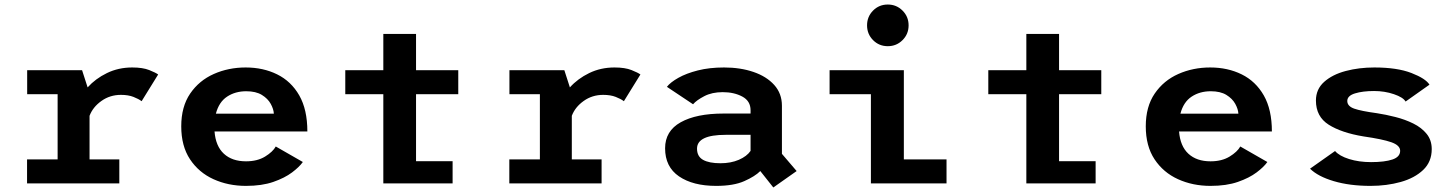

<svg xmlns="http://www.w3.org/2000/svg" viewBox="-20 -810 6430 848"><path d="M375.5 -106H507V0H99.5V-106H234.5V-394H100V-500H342.5L367 -424Q401.5 -462.5 452.2 -487.2Q503 -512 564 -512Q610.5 -512 639.2 -500.5Q668 -489 678.5 -481L605.5 -363Q592.5 -373 569.5 -382Q546.5 -391 514 -391Q465.5 -391 427.8 -364Q390 -337 375.5 -298.5Z M1317.5 -94.5Q1302.5 -73 1270 -48.5Q1237.5 -24 1187 -6.5Q1136.5 11 1066.5 11Q988 11 923 -18.5Q858 -48 819.2 -106.5Q780.5 -165 780.5 -252Q780.5 -339 820 -396.8Q859.5 -454.5 924.2 -483.2Q989 -512 1065 -512Q1142.5 -512 1204.2 -481.5Q1266 -451 1301.8 -388.5Q1337.5 -326 1337.5 -229.5H927.5Q932.5 -164.5 968.8 -131Q1005 -97.5 1066.5 -97.5Q1116.5 -97.5 1150.8 -118.5Q1185 -139.5 1198 -163ZM1067.5 -407Q1019 -407 983 -383.2Q947 -359.5 933.5 -308H1189.5Q1188.5 -328 1175.8 -351.2Q1163 -374.5 1136.5 -390.8Q1110 -407 1067.5 -407Z M1505 -394V-500H1673V-660H1817.5V-500H2004V-394H1817.5V-98H1979V0H1673V-394Z M2505.5 -106H2637V0H2229.5V-106H2364.5V-394H2230V-500H2472.5L2497 -424Q2531.5 -462.5 2582.2 -487.2Q2633 -512 2694 -512Q2740.5 -512 2769.2 -500.5Q2798 -489 2808.5 -481L2735.5 -363Q2722.5 -373 2699.5 -382Q2676.5 -391 2644 -391Q2595.5 -391 2557.8 -364Q2520 -337 2505.5 -298.5Z M3395.5 18 3338 -54.5Q3314.5 -31 3267.2 -10Q3220 11 3143 11Q3040.5 11 2979 -31Q2917.5 -73 2917.5 -155Q2917.5 -231.5 2986.5 -270Q3055.5 -308.5 3175.5 -308.5H3295V-323Q3295 -364 3258.5 -383.5Q3222 -403 3172 -403Q3124.5 -403 3090.5 -385.2Q3056.5 -367.5 3041 -349.5L2925.5 -426.5Q2941 -446.5 2976 -466.2Q3011 -486 3062.2 -499Q3113.5 -512 3178 -512Q3250 -512 3307.8 -492.2Q3365.5 -472.5 3399.5 -434.8Q3433.5 -397 3433.5 -343V-130.5L3498.5 -54.5ZM3162 -89Q3208 -89 3243.2 -104.2Q3278.5 -119.5 3295 -143.5V-214.5H3185Q3058.5 -214.5 3058.5 -153.5Q3058.5 -119 3085.2 -104Q3112 -89 3162 -89Z M3901 -606Q3862.5 -606 3836 -632.8Q3809.5 -659.5 3809.5 -698Q3809.5 -736.5 3836 -763.2Q3862.5 -790 3901 -790Q3939.5 -790 3966.2 -763.2Q3993 -736.5 3993 -698Q3993 -659.5 3966.2 -632.8Q3939.5 -606 3901 -606ZM3972 -106H4160.5V0H3826.5V-394H3644V-500H3972Z M4345 -394V-500H4513V-660H4657.5V-500H4844V-394H4657.5V-98H4819V0H4513V-394Z M5577.5 -94.5Q5562.5 -73 5530 -48.5Q5497.5 -24 5447 -6.5Q5396.5 11 5326.5 11Q5248 11 5183 -18.5Q5118 -48 5079.2 -106.5Q5040.5 -165 5040.5 -252Q5040.5 -339 5080 -396.8Q5119.5 -454.5 5184.2 -483.2Q5249 -512 5325 -512Q5402.5 -512 5464.2 -481.5Q5526 -451 5561.8 -388.5Q5597.5 -326 5597.5 -229.5H5187.5Q5192.5 -164.5 5228.8 -131Q5265 -97.5 5326.5 -97.5Q5376.5 -97.5 5410.8 -118.5Q5445 -139.5 5458 -163ZM5327.5 -407Q5279 -407 5243 -383.2Q5207 -359.5 5193.5 -308H5449.5Q5448.5 -328 5435.8 -351.2Q5423 -374.5 5396.5 -390.8Q5370 -407 5327.5 -407Z M6033 11Q5941.5 11 5871.2 -9.8Q5801 -30.5 5766 -65L5876.5 -143Q5895.5 -121 5938.8 -107.5Q5982 -94 6035.5 -94Q6095.5 -94 6129.8 -105.5Q6164 -117 6164 -144Q6164 -168 6125 -181.8Q6086 -195.5 6002 -207.5Q5905 -223.5 5848.5 -259.2Q5792 -295 5792 -366Q5792 -416 5828.5 -448.5Q5865 -481 5923.8 -496.5Q5982.5 -512 6050 -512Q6151 -512 6214 -487.5Q6277 -463 6293.5 -436L6188 -361.5Q6177.5 -380 6136.5 -394Q6095.5 -408 6049 -408Q5998.5 -408 5964.5 -397.5Q5930.5 -387 5930.5 -364Q5930.5 -341 5961 -330.2Q5991.5 -319.5 6061.5 -310Q6101 -304 6143.2 -293.2Q6185.5 -282.5 6222 -264.5Q6258.5 -246.5 6281 -218.8Q6303.5 -191 6303.5 -151.5Q6303.5 -95.5 6265.8 -59.5Q6228 -23.5 6166.2 -6.2Q6104.5 11 6033 11Z"/></svg>

Font: League Mono SemiBold
Style: Regular
Weight: 600
Width: 6
Designer: Tyler Finck
Foundry: The League of Moveable Type / Tyler Finck
Version: Version 2.300;RELEASE